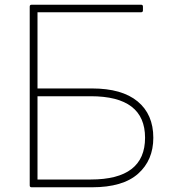

<svg xmlns="http://www.w3.org/2000/svg" viewBox="-20 -781 732 814"><path d="M139 -406H370Q497 -406 563.5 -351Q630 -296 630 -197Q630 -102 565.5 -44.5Q501 13 370 13H114Q106 13 106 5V-753Q106 -761 114 -761H578Q586 -761 586 -753V-737Q586 -729 578 -729H139ZM595 -197Q595 -373 365 -373H139V-20H365Q595 -20 595 -197Z"/></svg>

Font: LINE Seed JP_TTF Thin
Style: Regular
Weight: 250
Designer: LY Corporation & Fontrix & Fontworks
Version: Version 1.008